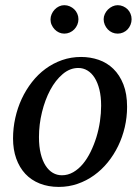

<svg xmlns="http://www.w3.org/2000/svg" viewBox="-20 -716 546 748"><path d="M374 -304.2Q374 -339.8 367.2 -367.2Q360.4 -394.5 348.6 -413.1Q336.9 -431.6 320.6 -441.4Q304.2 -451.2 285.2 -451.2Q252.4 -451.2 224.4 -427.5Q196.3 -403.8 175.8 -365.5Q155.3 -327.1 143.6 -279.1Q131.8 -231 131.8 -182.1Q131.8 -145 138.7 -117.2Q145.5 -89.4 157.7 -70.6Q169.9 -51.8 186 -42.5Q202.1 -33.2 221.2 -33.2Q244.6 -33.2 265.4 -45.2Q286.1 -57.1 303 -77.4Q319.8 -97.7 333 -124.5Q346.2 -151.4 355.5 -181.4Q364.7 -211.4 369.4 -243.2Q374 -274.9 374 -304.2ZM475.1 -299.8Q475.1 -259.3 466.1 -220.5Q457 -181.6 440.2 -147Q423.3 -112.3 399.7 -83.3Q376 -54.2 346.4 -33Q316.9 -11.7 282.2 0.2Q247.6 12.2 209 12.2Q168 12.2 134.8 -1Q101.6 -14.2 78.6 -38.8Q55.7 -63.5 43.2 -98.4Q30.8 -133.3 30.8 -176.8Q30.8 -217.3 39.6 -256.6Q48.3 -295.9 64.7 -331.1Q81.1 -366.2 104.5 -396.2Q127.9 -426.3 157.5 -448Q187 -469.7 221.9 -481.9Q256.8 -494.1 295.9 -494.1Q332 -494.1 364.5 -482.9Q397 -471.7 421.6 -447.8Q446.3 -423.8 460.7 -387.2Q475.1 -350.6 475.1 -299.8ZM285.6 -641.1Q285.6 -629.9 281.2 -619.6Q276.9 -609.4 269.3 -601.6Q261.7 -593.8 251.7 -589.4Q241.7 -585 230.5 -585Q219.7 -585 210 -589.4Q200.2 -593.8 192.9 -601.6Q185.5 -609.4 181.2 -619.1Q176.8 -628.9 176.8 -640.1Q176.8 -650.9 181.2 -660.9Q185.5 -670.9 192.9 -678.7Q200.2 -686.5 210 -691.2Q219.7 -695.8 230.5 -695.8Q241.7 -695.8 251.7 -691.4Q261.7 -687 269.3 -679.7Q276.9 -672.4 281.2 -662.4Q285.6 -652.3 285.6 -641.1ZM492.7 -641.1Q492.7 -629.9 488.5 -619.6Q484.4 -609.4 477.1 -601.6Q469.7 -593.8 459.7 -589.4Q449.7 -585 438.5 -585Q427.2 -585 417.2 -589.4Q407.2 -593.8 399.9 -601.6Q392.6 -609.4 388.2 -619.6Q383.8 -629.9 383.8 -641.1Q383.8 -651.4 388.4 -661.4Q393.1 -671.4 400.6 -679Q408.2 -686.5 418.2 -691.2Q428.2 -695.8 438.5 -695.8Q449.7 -695.8 459.7 -691.4Q469.7 -687 477.1 -679.7Q484.4 -672.4 488.5 -662.4Q492.7 -652.3 492.7 -641.1Z"/></svg>

Font: Charis SIL Phon
Style: Italic
Weight: 400
Italic angle: -11°
Foundry: SIL International
Version: Version 5.000